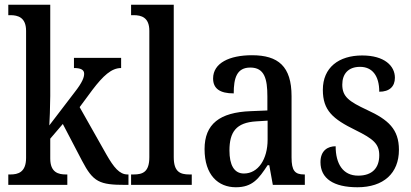

<svg xmlns="http://www.w3.org/2000/svg" viewBox="-20 -780 1736 810"><path d="M15 0H264V-44H258C227 -44 192 -52 192 -111V-195L245 -257L326 -102C373 -12 399 0 510 0H522V-44H518C484 -44 460 -74 429 -128L316 -328L370 -401C415 -460 450 -493 491 -493V-536H292V-493C320 -493 335 -486 335 -469C335 -454 328 -433 295 -391L188 -251C189 -257 192 -340 192 -375V-760H15V-716H24C55 -716 90 -707 90 -650V-114C90 -53 56 -44 24 -44H15Z M533 0H789V-44H779C740 -44 713 -55 713 -117V-760H533V-716H544C576 -716 610 -707 610 -650V-117C610 -55 583 -44 544 -44H533Z M975 10C1046 10 1072 -27 1109 -83H1116L1131 0H1266V-44H1263C1224 -44 1210 -60 1210 -116V-374C1210 -500 1154 -547 1043 -547C948 -547 879 -514 879 -449C879 -406 908 -386 966 -386C966 -451 979 -495 1036 -495C1096 -495 1108 -447 1108 -373V-314L1037 -311C907 -306 843 -257 843 -151C843 -41 901 10 975 10ZM1009 -48C967 -48 948 -85 948 -145C948 -223 976 -263 1061 -268L1109 -271V-191C1109 -108 1069 -48 1009 -48Z M1488 10C1598 10 1663 -49 1663 -148C1663 -235 1618 -275 1529 -316C1452 -352 1424 -372 1424 -423C1424 -468 1449 -498 1499 -498C1550 -498 1580 -461 1580 -393C1623 -393 1646 -415 1646 -452C1646 -502 1602 -546 1508 -546C1409 -546 1342 -495 1342 -401C1342 -314 1384 -278 1480 -231C1555 -194 1580 -173 1580 -125C1580 -72 1551 -39 1491 -39C1426 -39 1396 -90 1396 -163C1364 -163 1332 -146 1332 -96C1332 -27 1387 10 1488 10Z"/></svg>

Font: Noto Serif Hebrew Condensed Medium
Style: Regular
Weight: 500
Width: 3
Designer: Monotype Design Team
Foundry: Monotype Imaging Inc.
Version: Version 2.004